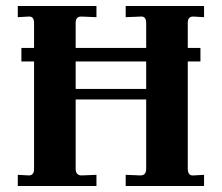

<svg xmlns="http://www.w3.org/2000/svg" viewBox="-20 -617 736 637"><path d="M39 0V-37L76 -35Q93 -35 93 -57V-541Q93 -552 88.5 -557.5Q84 -563 74 -562L39 -560V-597H300V-560L251 -562H249Q231 -562 231 -541V-322H465V-541Q465 -552 460.5 -557.5Q456 -563 446 -562L397 -560V-597H657V-560L622 -562H620Q603 -562 603 -541V-57Q603 -46 607.5 -40Q612 -34 622 -35L657 -37V0H397V-37L446 -35Q465 -35 465 -57V-287H231V-57Q231 -35 251 -35L300 -37V0ZM51 -413V-458H645V-413Z"/></svg>

Font: UnnaBold
Style: Bold
Weight: 700
Designer: Jorge de Buen Unna
Foundry: Omnibus-Type
Version: Version 2.008;hotconv 1.0.109;makeotfexe 2.5.65596